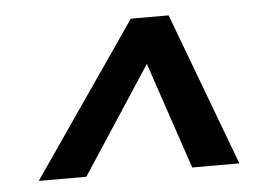

<svg xmlns="http://www.w3.org/2000/svg" viewBox="-36 -919 573 430"><g transform="rotate(-5 251.0 -704.0)"><path d="M35 -532 272 -876H357L486 -532H380L299 -772L142 -532Z"/></g></svg>

Font: Bitter SemiBold
Style: Italic
Weight: 600
Italic angle: -9°
Designer: Sol Matas, and Bitter project Authors
Foundry: Sol Matas
Version: Version 2.001